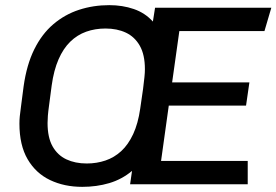

<svg xmlns="http://www.w3.org/2000/svg" viewBox="-20 -716 1074 746"><path d="M299.5 10Q229.8 10 174.5 -16.4Q119.2 -42.8 87.4 -97.2Q55.5 -151.8 55.5 -235.5Q55.5 -250.5 56.9 -264.5Q58.2 -278.5 61.9 -304.6Q65.5 -330.8 71.8 -380.8Q83.5 -464.2 113 -524Q142.5 -583.8 187.2 -621.9Q232 -660 287.4 -678Q342.8 -696 404.5 -696Q456 -696 499.9 -680.9Q543.8 -665.8 574 -632.2L582.5 -686H1034.2L1007.5 -595.2H676.8L648.8 -395.8H949L936 -305.8H635.8L605.8 -90.8H942.5V0H485.5L493 -52Q453.5 -19 404.5 -4.5Q355.5 10 299.5 10ZM317 -80.8Q355.8 -80.8 389.9 -92.4Q424 -104 451.1 -128.9Q478.2 -153.8 497.4 -194.9Q516.5 -236 524.8 -294Q532.2 -342.5 535.9 -370.9Q539.5 -399.2 541.2 -416.4Q543 -433.5 543 -447.2Q543 -503.5 523.1 -538.4Q503.2 -573.2 469 -589.2Q434.8 -605.2 390 -605.2Q349.8 -605.2 315 -592.9Q280.2 -580.5 253.1 -554.1Q226 -527.8 207.5 -485.5Q189 -443.2 180.8 -383.8Q174.8 -336.8 171 -309.4Q167.2 -282 166 -266.5Q164.8 -251 164.8 -238Q164.8 -182 184.2 -147.4Q203.8 -112.8 238 -96.8Q272.2 -80.8 317 -80.8Z"/></svg>

Font: Chivo Medium
Style: Italic
Weight: 500
Italic angle: -8.05°
Designer: Hector Gatti
Foundry: Omnibus-Type
Version: Version 2.002